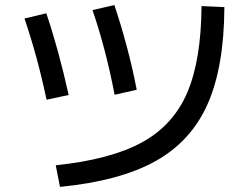

<svg xmlns="http://www.w3.org/2000/svg" viewBox="-20 -730 978 755"><path d="M772.5 -706.1 862.3 -702.1Q861.3 -467.3 796.4 -320.8Q731.4 -174.3 591.1 -96.2Q450.7 -18.1 215.8 4.9L199.2 -80.1Q414.1 -102.5 537.4 -169.7Q660.6 -236.8 715.8 -364.7Q771 -492.7 772.5 -706.1ZM76.2 -657.2 162.1 -677.7Q210 -536.6 250 -356.4L163.1 -337.9Q127.4 -507.3 76.2 -657.2ZM343.8 -690.4 429.7 -710Q455.6 -633.3 478.5 -547.4Q501.5 -461.4 517.6 -377L430.7 -357.4Q396.5 -536.1 343.8 -690.4Z"/></svg>

Font: Pretendard Medium
Style: Regular
Weight: 500
Designer: Base glyphs from Inter by Rasmus Andersson; Hangeul glyphs from Noto Sans CJK(Source Han Sans) by Jang Soo-young and Kan
Foundry: Kil Hyung-jin
Version: Version 1.309